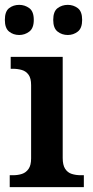

<svg xmlns="http://www.w3.org/2000/svg" viewBox="-21 -770 381 790"><path d="M19 0V-49H32Q53 -49 69.5 -54.5Q86 -60 96.5 -75Q107 -90 107 -118V-420Q107 -448 96.5 -462.5Q86 -477 69 -482Q52 -487 32 -487H23V-536H237V-120Q237 -91 247 -75.5Q257 -60 274 -54.5Q291 -49 312 -49H324V0ZM258 -626Q234 -626 216 -640Q198 -654 198 -688Q198 -723 216 -736.5Q234 -750 258 -750Q281 -750 299 -736.5Q317 -723 317 -688Q317 -654 299 -640Q281 -626 258 -626ZM58 -626Q34 -626 16.5 -640Q-1 -654 -1 -688Q-1 -723 16.5 -736.5Q34 -750 58 -750Q81 -750 99.5 -736.5Q118 -723 118 -688Q118 -654 99.5 -640Q81 -626 58 -626Z"/></svg>

Font: Noto Serif Hebrew SemiBold
Style: Regular
Weight: 600
Version: Version 2.003